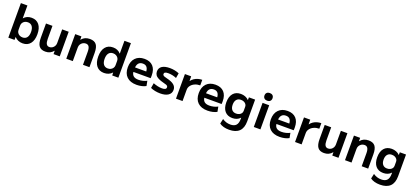

<svg xmlns="http://www.w3.org/2000/svg" viewBox="62 -2169 8234 3814"><g transform="rotate(20 4178.5 -261.5)"><path d="M372 10Q321 10 278 -8Q235 -26 203 -61H201L200 0H69V-730H207V-459H209Q239 -495 280.5 -512.5Q322 -530 372 -530Q475 -530 532 -459Q589 -388 589 -260Q589 -132 532 -61Q475 10 372 10ZM331 -100Q391 -100 423 -141.5Q455 -183 455 -260Q455 -337 423 -378.5Q391 -420 331 -420Q296 -420 267.5 -405Q239 -390 223 -364.5Q207 -339 207 -306V-214Q207 -181 223 -155.5Q239 -130 267.5 -115Q296 -100 331 -100Z M851 10Q759 10 717.5 -45.5Q676 -101 676 -220V-520H813V-247Q813 -173 833.5 -138Q854 -103 898 -103Q931 -103 958.5 -120.5Q986 -138 1002 -166.5Q1018 -195 1018 -230V-520H1156V0H1025L1024 -70H1022Q988 -29 947 -9.5Q906 10 851 10Z M1294 0V-520H1425L1426 -450H1428Q1463 -492 1505.5 -511Q1548 -530 1604 -530Q1699 -530 1741.5 -475Q1784 -420 1784 -300V0H1647V-273Q1647 -347 1625.5 -382Q1604 -417 1557 -417Q1522 -417 1493.5 -399.5Q1465 -382 1448.5 -353.5Q1432 -325 1432 -290V0Z M2093 10Q1989 10 1932 -61Q1875 -132 1875 -260Q1875 -388 1932 -459Q1989 -530 2093 -530Q2144 -530 2184.5 -512.5Q2225 -495 2256 -459H2258V-730H2395V0H2265L2263 -61H2261Q2230 -26 2187 -8Q2144 10 2093 10ZM2133 -100Q2169 -100 2197 -115Q2225 -130 2241.5 -155.5Q2258 -181 2258 -214V-306Q2258 -339 2241.5 -364.5Q2225 -390 2197 -405Q2169 -420 2133 -420Q2074 -420 2042 -378.5Q2010 -337 2010 -260Q2010 -183 2042 -141.5Q2074 -100 2133 -100Z M2781 10Q2646 10 2573 -60Q2500 -130 2500 -260Q2500 -386 2569 -458Q2638 -530 2759 -530Q2876 -530 2939.5 -462Q3003 -394 3003 -269Q3003 -255 3002.5 -237Q3002 -219 3001 -210H2577V-305H2894L2875 -276Q2875 -354 2846.5 -392Q2818 -430 2759 -430Q2697 -430 2666 -390.5Q2635 -351 2635 -273V-233Q2635 -165 2671.5 -131Q2708 -97 2782 -97Q2828 -97 2874.5 -108.5Q2921 -120 2957 -140L2977 -35Q2939 -14 2888 -2Q2837 10 2781 10Z M3280 10Q3224 10 3170.5 -1Q3117 -12 3075 -31L3093 -137Q3141 -118 3188 -107.5Q3235 -97 3279 -97Q3325 -97 3347 -109.5Q3369 -122 3369 -149Q3369 -165 3361 -175.5Q3353 -186 3332.5 -194.5Q3312 -203 3275 -211Q3204 -229 3159 -251.5Q3114 -274 3093 -306Q3072 -338 3072 -380Q3072 -453 3129 -491.5Q3186 -530 3294 -530Q3346 -530 3395 -520.5Q3444 -511 3491 -491L3473 -386Q3429 -405 3385 -414Q3341 -423 3299 -423Q3254 -423 3233 -412Q3212 -401 3212 -377Q3212 -363 3220.5 -352.5Q3229 -342 3249 -333.5Q3269 -325 3303 -318Q3357 -305 3395.5 -289Q3434 -273 3459 -252Q3484 -231 3496.5 -205Q3509 -179 3509 -146Q3509 -72 3449 -31Q3389 10 3280 10Z M3613 0V-520H3745L3746 -423H3749Q3775 -458 3810.5 -481.5Q3846 -505 3888.5 -517.5Q3931 -530 3976 -530V-413Q3914 -413 3863 -390Q3812 -367 3782 -327.5Q3752 -288 3752 -240V0Z M4281 10Q4146 10 4073 -60Q4000 -130 4000 -260Q4000 -386 4069 -458Q4138 -530 4259 -530Q4376 -530 4439.5 -462Q4503 -394 4503 -269Q4503 -255 4502.5 -237Q4502 -219 4501 -210H4077V-305H4394L4375 -276Q4375 -354 4346.5 -392Q4318 -430 4259 -430Q4197 -430 4166 -390.5Q4135 -351 4135 -273V-233Q4135 -165 4171.5 -131Q4208 -97 4282 -97Q4328 -97 4374.5 -108.5Q4421 -120 4457 -140L4477 -35Q4439 -14 4388 -2Q4337 10 4281 10Z M4813 220Q4750 220 4698 206Q4646 192 4608 164L4631 60Q4670 87 4712 100.5Q4754 114 4801 114Q4883 114 4921.5 72Q4960 30 4960 -60V-87H4958Q4927 -53 4886 -36.5Q4845 -20 4795 -20Q4691 -20 4634 -87Q4577 -154 4577 -275Q4577 -396 4634 -463Q4691 -530 4795 -530Q4845 -530 4888.5 -513Q4932 -496 4963 -463H4965L4966 -520H5097V-60Q5097 79 5025.5 149.5Q4954 220 4813 220ZM4835 -130Q4872 -130 4899.5 -143Q4927 -156 4943.5 -178.5Q4960 -201 4960 -230V-320Q4960 -349 4943.5 -371.5Q4927 -394 4899.5 -407Q4872 -420 4835 -420Q4777 -420 4744.5 -382Q4712 -344 4712 -275Q4712 -205 4744.5 -167.5Q4777 -130 4835 -130Z M5258 0V-510H5398V0ZM5328 -581Q5289 -581 5266 -602.5Q5243 -624 5243 -662Q5243 -700 5266 -721.5Q5289 -743 5328 -743Q5367 -743 5390 -721.5Q5413 -700 5413 -662Q5413 -624 5390 -602.5Q5367 -581 5328 -581Z M5805 10Q5670 10 5597 -60Q5524 -130 5524 -260Q5524 -386 5593 -458Q5662 -530 5783 -530Q5900 -530 5963.5 -462Q6027 -394 6027 -269Q6027 -255 6026.5 -237Q6026 -219 6025 -210H5601V-305H5918L5899 -276Q5899 -354 5870.5 -392Q5842 -430 5783 -430Q5721 -430 5690 -390.5Q5659 -351 5659 -273V-233Q5659 -165 5695.5 -131Q5732 -97 5806 -97Q5852 -97 5898.5 -108.5Q5945 -120 5981 -140L6001 -35Q5963 -14 5912 -2Q5861 10 5805 10Z M6130 0V-520H6262L6263 -423H6266Q6292 -458 6327.5 -481.5Q6363 -505 6405.5 -517.5Q6448 -530 6493 -530V-413Q6431 -413 6380 -390Q6329 -367 6299 -327.5Q6269 -288 6269 -240V0Z M6743 10Q6651 10 6609.5 -45.5Q6568 -101 6568 -220V-520H6705V-247Q6705 -173 6725.5 -138Q6746 -103 6790 -103Q6823 -103 6850.5 -120.5Q6878 -138 6894 -166.5Q6910 -195 6910 -230V-520H7048V0H6917L6916 -70H6914Q6880 -29 6839 -9.5Q6798 10 6743 10Z M7186 0V-520H7317L7318 -450H7320Q7355 -492 7397.5 -511Q7440 -530 7496 -530Q7591 -530 7633.5 -475Q7676 -420 7676 -300V0H7539V-273Q7539 -347 7517.5 -382Q7496 -417 7449 -417Q7414 -417 7385.5 -399.5Q7357 -382 7340.5 -353.5Q7324 -325 7324 -290V0Z M8003 220Q7940 220 7888 206Q7836 192 7798 164L7821 60Q7860 87 7902 100.5Q7944 114 7991 114Q8073 114 8111.5 72Q8150 30 8150 -60V-87H8148Q8117 -53 8076 -36.5Q8035 -20 7985 -20Q7881 -20 7824 -87Q7767 -154 7767 -275Q7767 -396 7824 -463Q7881 -530 7985 -530Q8035 -530 8078.5 -513Q8122 -496 8153 -463H8155L8156 -520H8287V-60Q8287 79 8215.5 149.5Q8144 220 8003 220ZM8025 -130Q8062 -130 8089.5 -143Q8117 -156 8133.5 -178.5Q8150 -201 8150 -230V-320Q8150 -349 8133.5 -371.5Q8117 -394 8089.5 -407Q8062 -420 8025 -420Q7967 -420 7934.5 -382Q7902 -344 7902 -275Q7902 -205 7934.5 -167.5Q7967 -130 8025 -130Z"/></g></svg>

Font: M PLUS 2 Thin
Style: Bold
Weight: 700
Version: Version 1.001